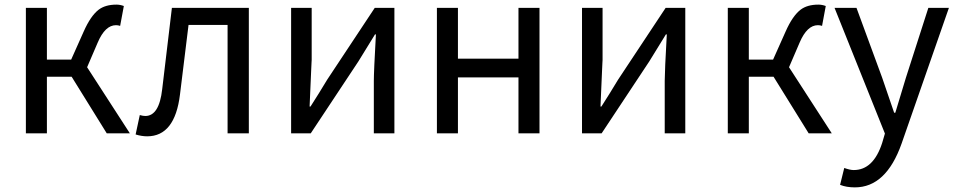

<svg xmlns="http://www.w3.org/2000/svg" viewBox="-20 -577 4140 831"><path d="M542 0H442L290 -245H183V0H92V-543H183V-319H288L342 -440Q372 -508 407 -535Q436 -557 484 -557Q500 -557 516 -551L500 -465Q491 -468 482 -468Q435 -468 403 -393L357 -286Z M567 5 585 -79Q599 -75 609 -75Q669 -75 682 -191L724 -543H1057V0H965V-469H796Q765 -212 759 -168Q737 13 617 13Q593 13 567 5Z M1240 -543H1329V-316Q1329 -326 1320 -116H1324Q1360 -172 1396 -232L1602 -543H1687V0H1598V-227Q1598 -268 1607 -428H1603L1531 -311L1325 0H1240Z M1871 -543H1962V-323H2224V-543H2315V0H2224V-242H1962V0H1871Z M2499 -543H2588V-316Q2588 -326 2579 -116H2583Q2619 -172 2655 -232L2861 -543H2946V0H2857V-227Q2857 -268 2866 -428H2862L2790 -311L2584 0H2499Z M3580 0H3480L3328 -245H3221V0H3130V-543H3221V-319H3326L3380 -440Q3410 -508 3445 -535Q3474 -557 3522 -557Q3538 -557 3554 -551L3538 -465Q3529 -468 3520 -468Q3473 -468 3441 -393L3395 -286Z M3616 223 3634 150Q3659 159 3675 159Q3760 159 3798 42L3810 1L3592 -543H3687L3798 -241Q3836 -128 3850 -89H3855L3901 -241L3998 -543H4087L3882 45Q3815 234 3680 234Q3643 234 3616 223Z"/></svg>

Font: 思源黑体R
Style: Regular
Weight: 400
Designer: Ryoko NISHIZUKA  (kana & ideographs); Paul D. Hunt (Latin, Greek & Cyrillic); Wenlong ZHANG  (bopomofo); Sandoll Communi
Foundry: Adobe Systems Incorporated
Version: Version 1.00 June 24, 2014, initial release